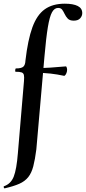

<svg xmlns="http://www.w3.org/2000/svg" viewBox="-48 -746 466 1041"><path d="M303 -726Q349 -726 373.5 -713.5Q398 -701 398 -675Q398 -659 386.5 -646.5Q375 -634 352 -634Q330 -634 319.5 -645Q309 -656 302 -671Q296 -684 289 -693.5Q282 -703 267 -703Q247 -703 234 -679.5Q221 -656 211.5 -599Q202 -542 193 -439L149 64Q142 119 132.5 155.5Q123 192 105 214.5Q87 237 56.5 250.5Q26 264 -22 275Q-26 276 -27.5 270.5Q-29 265 -27 264Q11 251 26.5 211.5Q42 172 49 84L82 -306Q84 -329 81.5 -339.5Q79 -350 69 -353.5Q59 -357 36 -357Q34 -357 34.5 -366Q35 -375 39 -375Q68 -375 78.5 -384.5Q89 -394 90 -418Q103 -530 127.5 -597.5Q152 -665 194.5 -695.5Q237 -726 303 -726ZM308 -386Q312 -387 314.5 -378Q317 -369 315 -359Q313 -349 308 -341.5Q303 -334 299 -335Q262 -343 226.5 -347Q191 -351 151 -351V-377Q189 -377 226.5 -379.5Q264 -382 308 -386Z"/></svg>

Font: Cormorant Infant Light
Style: Regular
Weight: 300
Designer: Christian Thalmann (Catharsis Fonts)
Foundry: Catharsis Fonts
Version: Version 4.001